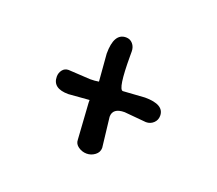

<svg xmlns="http://www.w3.org/2000/svg" viewBox="-66 -561 549 485"><g transform="rotate(20 208.5 -318.0)"><path d="M228.5 -270 237.8 -189.9Q237.8 -177.7 227.8 -170.2Q217.8 -162.6 205.6 -162.6Q193.4 -162.6 183.1 -169.7Q172.9 -176.8 172.9 -188L166.5 -285.2V-292.5L110.8 -288.1Q68.4 -288.1 68.4 -319.8Q68.4 -330.1 74.5 -337.9Q80.6 -345.7 90.8 -345.7L149.9 -342.3Q162.6 -342.3 172.9 -344.2Q172.9 -344.2 167 -417.5Q167 -472.7 199.2 -472.7Q210.4 -472.7 217.5 -464.4Q224.6 -456.1 224.6 -443.8V-431.6Q224.6 -342.3 237.8 -342.3L295.9 -346.2Q347.7 -346.2 347.7 -315.9Q347.7 -304.2 339.4 -296.4Q331.1 -288.6 319.3 -288.6L260.3 -293.9Q228.5 -293.9 228.5 -270Z"/></g></svg>

Font: Amatic
Style: Bold
Weight: 700
Width: 3
Version: Version 2.000; ttfautohint (v0.92-dirty) -l 8 -r 50 -G 50 -x